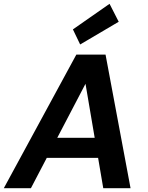

<svg xmlns="http://www.w3.org/2000/svg" viewBox="-42 -986 773 1006"><path d="M-22 0 358 -700H511L642 0H499L406 -547L120 0ZM116 -159 170 -264H532L548 -159ZM378 -753 340 -832 532 -966 580 -872Z"/></svg>

Font: DM Sans 11pt
Style: Bold Italic
Weight: 700
Italic angle: -10°
Version: Version 4.004;gftools[0.9.30]